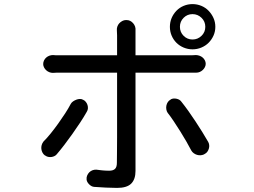

<svg xmlns="http://www.w3.org/2000/svg" viewBox="-20 -872 1240 938"><path d="M598 -774Q608 -774 616 -770Q624 -766 630.5 -758.5Q637 -751 640 -742Q643 -733 642 -723V-602H918Q926 -602 937 -603Q945 -603 954 -600Q963 -597 970 -591Q977 -585 981 -577Q985 -569 985 -560.5Q985 -552 981 -544Q977 -536 970.5 -530Q964 -524 956 -520.5Q948 -517 939 -517H642V-37Q642 4 621 25Q600 46 552 46Q528 46 497.5 44.5Q467 43 440 41Q427 40 415.5 28.5Q404 17 403 5V4Q402 -6 406 -15Q410 -24 416.5 -30.5Q423 -37 432.5 -40.5Q442 -44 452 -43Q461 -42 468 -41Q475 -40 481.5 -39.5Q488 -39 495.5 -38.5Q503 -38 513 -38Q533 -38 542 -47Q551 -56 551 -76Q551 -89 551.5 -123Q552 -157 552 -201V-517H258Q248 -517 238 -516Q229 -516 220.5 -519.5Q212 -523 205.5 -529Q199 -535 195 -543Q191 -551 191 -559Q191 -568 195 -576.5Q199 -585 206 -591Q213 -597 221.5 -600Q230 -603 239 -603Q244 -603 246 -602.5Q248 -602 252 -602H552V-700Q552 -705 551.5 -711Q551 -717 551 -723Q550 -732 553 -741.5Q556 -751 562.5 -758Q569 -765 577.5 -769.5Q586 -774 595 -774ZM810 -741Q810 -764 818.5 -784Q827 -804 842 -819.5Q857 -835 877.5 -843.5Q898 -852 920.5 -852Q943 -852 963.5 -843.5Q984 -835 999 -819.5Q1014 -804 1023 -784Q1032 -764 1032 -741Q1032 -718 1023 -698Q1014 -678 999 -663Q984 -648 963.5 -639.5Q943 -631 920.5 -631Q898 -631 877.5 -639.5Q857 -648 842 -663Q827 -678 818.5 -698Q810 -718 810 -741ZM387 -384Q394 -381 399.5 -374Q405 -367 407.5 -359Q410 -351 409.5 -342.5Q409 -334 404 -326Q390 -301 371.5 -273Q353 -245 333.5 -217.5Q314 -190 294.5 -164.5Q275 -139 257 -118Q253 -113 246 -109.5Q239 -106 231.5 -105Q224 -104 216 -105.5Q208 -107 203 -111L199 -113Q192 -118 187.5 -126.5Q183 -135 182 -144.5Q181 -154 183.5 -163Q186 -172 192 -180Q210 -198 228.5 -221Q247 -244 264.5 -268.5Q282 -293 298 -317.5Q314 -342 326 -365Q330 -372 337.5 -377Q345 -382 353 -385Q361 -388 369.5 -388.5Q378 -389 385 -385ZM815 -387Q827 -393 843 -389.5Q859 -386 867 -374Q883 -354 900.5 -329.5Q918 -305 935 -279Q952 -253 968 -227.5Q984 -202 997 -179Q1001 -172 1002 -163.5Q1003 -155 1000.5 -146.5Q998 -138 993.5 -131.5Q989 -125 982 -121L975 -117Q968 -114 959.5 -113.5Q951 -113 942.5 -115.5Q934 -118 926.5 -123.5Q919 -129 915 -136Q904 -157 890 -181.5Q876 -206 860.5 -230.5Q845 -255 829.5 -278.5Q814 -302 799 -321Q794 -328 792.5 -338Q791 -348 793 -357Q795 -366 800 -373.5Q805 -381 813 -385ZM859 -741Q859 -715 877 -697Q895 -679 920.5 -679Q946 -679 964.5 -697Q983 -715 983 -741Q983 -767 964.5 -785Q946 -803 920.5 -803Q895 -803 877 -785Q859 -767 859 -741Z"/></svg>

Font: Maple Mono NF CN
Style: Regular
Weight: 400
Monospace: yes
Designer: subframe7536
Version: Version 7.000